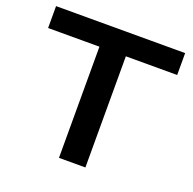

<svg xmlns="http://www.w3.org/2000/svg" viewBox="-125 -831 959 956"><g transform="rotate(20 354.5 -352.5)"><path d="M285 0V-589H13V-705H697V-589H425V0Z"/></g></svg>

Font: Nunito Sans 10pt SemiExpanded
Style: Bold
Weight: 700
Width: 6
Designer: Vernon Adams
Foundry: Vernon Adams
Version: Version 3.101;gftools[0.9.27]